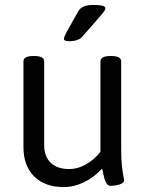

<svg xmlns="http://www.w3.org/2000/svg" viewBox="-20 -752 597 778"><path d="M431 -525Q471 -525 471 -503V-148Q471 -107 474 -80Q477 -53 480 -38.5Q483 -24 483 -22Q483 -15 476.5 -10.5Q470 -6 461 -3.5Q452 -1 443 0Q434 1 429 1Q417 1 410.5 -10.5Q404 -22 400.5 -38.5Q397 -55 394 -69Q362 -34 321 -14Q280 6 238 6Q162 6 118.5 -37Q75 -80 75 -156V-503Q75 -525 115 -525H119Q159 -525 159 -503V-164Q159 -118 185.5 -92.5Q212 -67 261 -67Q295 -67 328.5 -86Q362 -105 387 -137V-503Q387 -525 427 -525ZM359 -732Q407 -732 407 -719Q407 -715 404 -709.5Q401 -704 391.5 -693Q382 -682 363.5 -660.5Q345 -639 313 -603Q305 -594 291.5 -589.5Q278 -585 262 -585Q250 -585 244.5 -587.5Q239 -590 239 -595Q239 -602 251 -624Q263 -646 297 -706Q305 -720 320 -726Q335 -732 359 -732Z"/></svg>

Font: Asap VF Beta
Style: Regular
Weight: 400
Designer: Pablo Cosgaya
Foundry: Pablo Cosgaya
Version: Version 1.007